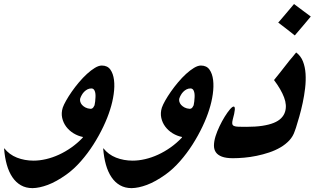

<svg xmlns="http://www.w3.org/2000/svg" viewBox="-165 -739 1641 962"><path d="M308.6 -211.4Q310.5 -218.8 311.8 -230Q313 -241.2 313.5 -252.4Q314.5 -272 309.3 -283.9Q304.2 -295.9 293 -295.9Q282.2 -295.9 273.2 -291.3Q264.2 -286.6 257.1 -279.5Q250 -272.5 244.9 -263.4Q239.7 -254.4 236.8 -245.6Q234.9 -238.3 237.1 -229.7Q239.3 -221.2 245.8 -213.6Q252.4 -206.1 263.2 -200.4Q273.9 -194.8 288.6 -193.8Q297.4 -193.8 302.2 -200.7V-200.2ZM386.7 -189.9Q374.5 -150.4 353 -105Q331.5 -59.6 303.2 -15.1Q274.9 29.3 240.5 68.6Q206.1 107.9 168 135.3Q117.2 171.4 74.7 187.3Q32.2 203.1 -2 203.6Q-35.2 203.6 -60.3 189.2Q-85.4 174.8 -103 148.7Q-120.6 122.6 -130.9 86.2Q-141.1 49.8 -144.5 6.3L-143.6 3.9Q-118.7 35.6 -80.1 50.8Q-41.5 65.9 3.4 65.9Q33.2 65.9 65.7 58.3Q98.1 50.8 130.1 36.1Q162.1 21.5 192.6 0Q223.1 -21.5 249.5 -49.3L250.5 -52.7Q225.6 -57.6 203.6 -71Q181.6 -84.5 166.7 -104.2Q151.9 -124 146.5 -148.4Q141.1 -172.9 149.4 -199.7Q154.3 -213.9 166.3 -235.1Q178.2 -256.3 194.6 -279.8Q210.9 -303.2 230.7 -326.7Q250.5 -350.1 270.8 -368.7Q291 -387.2 310.3 -398.9Q329.6 -410.6 345.2 -410.6Q373.5 -410.6 387.9 -390.4Q402.3 -370.1 406.2 -338.1Q410.2 -306.2 404.5 -266.8Q398.9 -227.5 386.7 -189.9Z M805.2 -211.4Q807.1 -218.8 808.3 -230Q809.6 -241.2 810.1 -252.4Q811 -272 805.9 -283.9Q800.8 -295.9 789.6 -295.9Q778.8 -295.9 769.8 -291.3Q760.7 -286.6 753.7 -279.5Q746.6 -272.5 741.5 -263.4Q736.3 -254.4 733.4 -245.6Q731.4 -238.3 733.6 -229.7Q735.8 -221.2 742.4 -213.6Q749 -206.1 759.8 -200.4Q770.5 -194.8 785.2 -193.8Q793.9 -193.8 798.8 -200.7V-200.2ZM883.3 -189.9Q871.1 -150.4 849.6 -105Q828.1 -59.6 799.8 -15.1Q771.5 29.3 737.1 68.6Q702.6 107.9 664.6 135.3Q613.8 171.4 571.3 187.3Q528.8 203.1 494.6 203.6Q461.4 203.6 436.3 189.2Q411.1 174.8 393.6 148.7Q376 122.6 365.7 86.2Q355.5 49.8 352.1 6.3L353 3.9Q377.9 35.6 416.5 50.8Q455.1 65.9 500 65.9Q529.8 65.9 562.3 58.3Q594.7 50.8 626.7 36.1Q658.7 21.5 689.2 0Q719.7 -21.5 746.1 -49.3L747.1 -52.7Q722.2 -57.6 700.2 -71Q678.2 -84.5 663.3 -104.2Q648.4 -124 643.1 -148.4Q637.7 -172.9 646 -199.7Q650.9 -213.9 662.8 -235.1Q674.8 -256.3 691.2 -279.8Q707.5 -303.2 727.3 -326.7Q747.1 -350.1 767.3 -368.7Q787.6 -387.2 806.9 -398.9Q826.2 -410.6 841.8 -410.6Q870.1 -410.6 884.5 -390.4Q898.9 -370.1 902.8 -338.1Q906.7 -306.2 901.1 -266.8Q895.5 -227.5 883.3 -189.9Z M1392.1 -656.2Q1372.6 -632.8 1352.5 -608.9Q1332.5 -585 1312 -561.5Q1300.3 -570.8 1289.1 -579.6Q1277.8 -588.4 1266.6 -597.2Q1256.8 -604 1247.8 -611.6Q1238.8 -619.1 1229 -626Q1232.4 -629.9 1236.6 -634.3Q1240.7 -638.7 1243.7 -642.6Q1259.8 -661.6 1275.6 -680.2Q1291.5 -698.7 1308.1 -718.8ZM1312 -82.5Q1303.7 -56.2 1284.9 -35.9Q1266.1 -15.6 1240.2 -0.5Q1214.4 14.6 1183.6 24.9Q1152.8 35.2 1121.1 41.7Q1089.4 48.3 1058.6 51Q1027.8 53.7 1002 53.7Q967.8 53.7 947 45.9Q926.3 38.1 916.5 23.9Q906.7 9.8 907 -10.7Q907.2 -31.2 915 -56.6Q922.4 -80.1 934.8 -106.2Q947.3 -132.3 960.9 -154.3Q974.6 -176.3 986.8 -190.7Q999 -205.1 1005.9 -205.1Q1019.5 -205.1 1001 -139.6Q997.6 -126 998.8 -118.7Q1000 -111.3 1007.3 -107.9Q1014.6 -104.5 1029.8 -104Q1044.9 -103.5 1069.3 -103.5Q1115.2 -103.5 1149.2 -108.6Q1183.1 -113.8 1206.5 -123.3Q1230 -132.8 1243.9 -147Q1257.8 -161.1 1263.2 -178.7Q1273.4 -211.4 1258.3 -251.2Q1243.2 -291 1208 -337.9Q1211.9 -342.8 1216.1 -348.1Q1220.2 -353.5 1224.1 -357.9Q1234.4 -370.6 1243.4 -382.1Q1252.4 -393.6 1262.2 -406.2Q1268.6 -414.1 1274.2 -421.4Q1279.8 -428.7 1285.6 -436Q1293.9 -445.8 1302.2 -455.6Q1310.5 -465.3 1318.8 -476.1Q1341.8 -459.5 1352.8 -431.6Q1363.8 -403.8 1366 -369.6Q1368.2 -335.4 1363.8 -297.6Q1359.4 -259.8 1351.6 -223.4Q1343.8 -187 1334.5 -154.5Q1325.2 -122.1 1317.9 -99.1Z"/></svg>

Font: XB Khoramshahr
Style: Bold Italic
Weight: 700
Italic angle: -12°
Designer: Behnam
Foundry: Irmug
Version: Version 8.005 2009